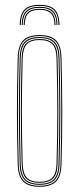

<svg xmlns="http://www.w3.org/2000/svg" viewBox="-20 -746 318 772"><path d="M139.2 5Q95.5 5 74.1 -15Q52.8 -35 51.2 -85Q48.2 -189.2 48.1 -293Q48 -396.8 51.2 -514Q52.8 -563 73.4 -584Q94 -605 139.2 -605Q184.8 -605 205.2 -584Q225.8 -563 227.2 -514Q230 -410.8 230.4 -305.2Q230.8 -199.8 227.2 -85Q225.8 -35 204.4 -15Q183 5 139.2 5ZM139.2 1Q180.8 1 201.4 -18Q222 -37 223.2 -85.2Q226.8 -202 226.5 -305.8Q226.2 -409.5 223.2 -513.8Q222 -562.2 201.5 -581.6Q181 -601 139.2 -601Q97.8 -601 77.1 -581.6Q56.5 -562.2 55.2 -513.8Q52.2 -409.5 52.1 -305.6Q52 -201.8 55.2 -85.2Q56.5 -37 77.1 -18Q97.8 1 139.2 1ZM139.2 -3Q97.8 -3 79.1 -22.1Q60.5 -41.2 59.2 -85.2Q56 -195.8 56 -299.6Q56 -403.5 59.2 -513.8Q60.5 -558.5 79.1 -577.8Q97.8 -597 139.2 -597Q180.8 -597 199.4 -577.8Q218 -558.5 219.2 -513.8Q222.2 -409.5 222.5 -305.5Q222.8 -201.5 219.2 -85.2Q218 -41.2 199.4 -22.1Q180.8 -3 139.2 -3ZM139.2 -7Q178.8 -7 196.4 -25.1Q214 -43.2 215.2 -85.5Q218.5 -196.2 218.5 -300Q218.5 -403.8 215.2 -513.5Q214 -556 196.4 -574.5Q178.8 -593 139.2 -593Q99.8 -593 82.1 -574.5Q64.5 -556 63.2 -513.5Q60.2 -409 60.1 -305.2Q60 -201.5 63.2 -85.5Q64.5 -43.2 82.2 -25.1Q100 -7 139.2 -7ZM139.2 -11Q104 -11 86.2 -27.4Q68.5 -43.8 67.2 -85.5Q64 -196.5 64 -299.9Q64 -403.2 67.2 -513.5Q68.5 -556 86.2 -572.5Q104 -589 139.2 -589Q174.5 -589 192.4 -572.5Q210.2 -556 211.2 -513.5Q214.2 -408.8 214.5 -305.5Q214.8 -202.2 211.2 -85.5Q210.2 -43.8 192.4 -27.4Q174.5 -11 139.2 -11ZM139.2 -15Q174.5 -15 190.4 -31.5Q206.2 -48 207.2 -85.8Q210.5 -197.2 210.5 -299.9Q210.5 -402.5 207.2 -513.5Q206.2 -551.8 190.4 -568.4Q174.5 -585 139.2 -585Q104 -585 88.2 -568.4Q72.5 -551.8 71.2 -513.5Q68 -401.8 68 -298.8Q68 -195.8 71.2 -85.8Q72.5 -48 88.2 -31.5Q104 -15 139.2 -15ZM139.2 -726.5Q97 -726.5 78.5 -707.6Q60 -688.8 59.2 -645.2H63.2Q64 -686.8 81.6 -704.6Q99.2 -722.5 139.2 -722.5Q179.2 -722.5 196.9 -704.6Q214.5 -686.8 215.2 -645.2H219.2Q218.5 -688.8 200 -707.6Q181.5 -726.5 139.2 -726.5ZM139.2 -718.5Q101.5 -718.5 84.8 -701.5Q68 -684.5 67.2 -645.2H71.2Q71.8 -682.2 87.6 -698.4Q103.5 -714.5 139.2 -714.5Q175 -714.5 190.9 -698.4Q206.8 -682.2 207.2 -645.2H211.2Q210.5 -684.5 193.9 -701.5Q177.2 -718.5 139.2 -718.5ZM139.2 -710.5Q105.5 -710.5 90.6 -695.4Q75.8 -680.2 75.2 -645.2H79.2Q79.8 -678 93.8 -692.2Q107.8 -706.5 139.2 -706.5Q170.8 -706.5 184.8 -692.2Q198.8 -678 199.2 -645.2H203.2Q202.8 -680.2 187.9 -695.4Q173 -710.5 139.2 -710.5Z"/></svg>

Font: Big Shoulders Inline Display Thin
Style: Regular
Weight: 100
Designer: Patric King
Foundry: XO Type Co
Version: Version 1.000